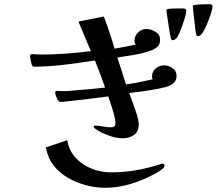

<svg xmlns="http://www.w3.org/2000/svg" viewBox="-20 -821 1040 908"><path d="M758 -38Q758 -47 748 -47Q745 -47 744 -46Q712 -36 678.5 -27.5Q645 -19 612 -14Q585 -10 558 -8Q531 -6 504 -6Q457 -6 413 -23.5Q369 -41 337.5 -75Q306 -109 298 -158L197 -124Q205 -76 232.5 -40Q260 -4 300.5 19.5Q341 43 386.5 55Q432 67 476 67Q539 67 599.5 48.5Q660 30 714 0Q720 -3 730.5 -9.5Q741 -16 749.5 -23.5Q758 -31 758 -38ZM815 -463Q815 -485 796 -498.5Q777 -512 757 -512Q734 -512 716.5 -497.5Q699 -483 699 -459Q699 -452 702 -446Q671 -439 639.5 -432.5Q608 -426 576 -422L535 -549Q574 -555 614 -561.5Q654 -568 691 -581Q711 -588 724 -599.5Q737 -611 737 -633Q737 -658 715 -671Q693 -684 672 -684Q650 -684 633 -667.5Q616 -651 616 -628Q616 -620 621 -610Q596 -605 571.5 -600Q547 -595 522 -591Q511 -629 498 -667.5Q485 -706 471 -743L351 -719Q365 -684 380 -649Q395 -614 410 -579Q351 -572 292 -567.5Q233 -563 174 -563Q164 -563 153.5 -564Q143 -565 132 -565Q122 -565 122 -556Q122 -553 124 -543Q126 -533 128 -523.5Q130 -514 131 -512Q136 -505 145.5 -505.5Q155 -506 163 -506H166Q232 -508 298 -516.5Q364 -525 429 -535Q441 -504 453.5 -471.5Q466 -439 477 -407Q443 -403 409 -400Q375 -397 340 -394Q326 -393 312 -391.5Q298 -390 284 -390Q275 -390 266 -390.5Q257 -391 248 -391Q241 -391 241 -384Q241 -378 244.5 -367.5Q248 -357 253.5 -348Q259 -339 265 -339Q283 -339 301 -342Q349 -347 397 -353Q445 -359 492 -365Q497 -350 505 -326Q513 -302 519.5 -278Q526 -254 526 -239Q526 -227 520.5 -223Q515 -219 504 -219Q486 -219 466.5 -223Q447 -227 431 -227Q429 -227 426 -226.5Q423 -226 423 -222Q423 -218 429 -213.5Q435 -209 438 -207Q461 -192 496 -179.5Q531 -167 559 -167Q591 -167 613.5 -182.5Q636 -198 636 -232Q636 -250 627.5 -278Q619 -306 608 -334.5Q597 -363 591 -381Q635 -386 678 -392.5Q721 -399 763 -409Q783 -414 799 -426.5Q815 -439 815 -463ZM861 -770Q861 -775 857 -778Q853 -781 848 -781Q840 -781 824.5 -781Q809 -781 794.5 -780.5Q780 -780 773 -778Q767 -777 767 -772Q767 -769 770 -749.5Q773 -730 776.5 -705.5Q780 -681 783.5 -662Q787 -643 788 -640Q790 -636 791 -633.5Q792 -631 797 -631Q801 -631 804.5 -633Q808 -635 810 -636Q817 -641 825.5 -659Q834 -677 842 -699.5Q850 -722 855.5 -741.5Q861 -761 861 -770ZM985 -790Q985 -801 973 -801Q955 -801 935 -800.5Q915 -800 898 -797Q892 -796 892 -791Q892 -787 894 -767.5Q896 -748 899 -724Q902 -700 904 -681.5Q906 -663 907 -660Q909 -656 910 -653Q911 -650 916 -650Q922 -650 930 -656Q936 -661 945.5 -678.5Q955 -696 964 -719Q973 -742 979 -761.5Q985 -781 985 -790Z"/></svg>

Font: UoqMunThenKhung
Style: Regular
Weight: 400
Designer: Font-Kai, 金井和夫, 宇文滿月
Foundry: Kazuo Kanai, Moonlit Owen
Version: Version 1.197